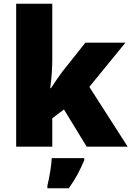

<svg xmlns="http://www.w3.org/2000/svg" viewBox="-20 -780 699 1021"><path d="M258 -461Q258 -427 255 -386Q252 -345 247 -311H251Q262 -328 279.5 -354Q297 -380 310 -397L434 -553H647L455 -318L659 0H441L320 -198L258 -151V0H66V-760H258ZM428 72Q411 112 393 146Q375 180 346 221H232V207Q240 175 247 132Q254 89 255 61H428Z"/></svg>

Font: Noto Sans Telugu Black
Style: Regular
Weight: 900
Designer: Jelle Bosma - Monotype Design Team
Foundry: Monotype Imaging Inc.
Version: Version 2.005; ttfautohint (v1.8.4.7-5d5b)